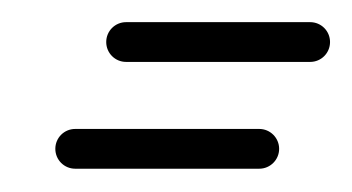

<svg xmlns="http://www.w3.org/2000/svg" viewBox="-20 -208 310 169"><path d="M46.2 -59.5C46.2 -59.5 46.2 -59.5 46.2 -59.5C100.2 -59.5 154.2 -59.5 208.2 -59.5C217.8 -59.5 225.7 -67.3 225.7 -77C225.7 -86.7 217.8 -94.5 208.2 -94.5C208.2 -94.5 208.2 -94.5 208.2 -94.5C154.2 -94.5 100.2 -94.5 46.2 -94.5C36.5 -94.5 28.7 -86.7 28.7 -77C28.7 -67.3 36.5 -59.5 46.2 -59.5ZM91 -153.5C91 -153.5 91 -153.5 91 -153.5C145 -153.5 199 -153.5 253 -153.5C262.7 -153.5 270.5 -161.3 270.5 -171C270.5 -180.7 262.7 -188.5 253 -188.5C253 -188.5 253 -188.5 253 -188.5C199 -188.5 145 -188.5 91 -188.5C81.3 -188.5 73.5 -180.7 73.5 -171C73.5 -161.3 81.3 -153.5 91 -153.5Z"/></svg>

Font: FRB American Cursive Guidelines
Style: Italic
Weight: 400
Italic angle: -25°
Version: Version 2.0;Modular Font Editor K font №1